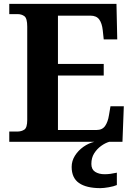

<svg xmlns="http://www.w3.org/2000/svg" viewBox="-20 -734 693 994"><path d="M28 0V-53H70Q91 -53 106 -63Q121 -73 121 -113V-596Q121 -639 106.5 -650Q92 -661 70 -661H28V-714H583L587 -530H517L512 -577Q508 -614 493.5 -633.5Q479 -653 448 -653H280V-403H517V-343H280V-61H480Q510 -61 524.5 -82.5Q539 -104 544 -137L552 -184H621L614 0ZM500 240Q427 240 389 213.5Q351 187 351 130Q351 99 368 72Q385 45 412 26Q439 7 469 0H546Q525 6 503.5 21.5Q482 37 467.5 60Q453 83 453 115Q453 143 472.5 155.5Q492 168 522 168Q536 168 551.5 166Q567 164 585 160V224Q569 231 542.5 235.5Q516 240 500 240Z"/></svg>

Font: Noto Serif Khojki
Style: Bold
Weight: 700
Version: Version 2.003